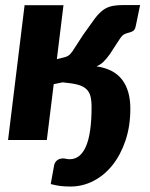

<svg xmlns="http://www.w3.org/2000/svg" viewBox="-20 -538 575 738"><path d="M248 74Q289 74 310.5 24.5Q332 -25 332 -127Q332 -152 327.5 -168.8Q323 -185.5 311.2 -196.2Q299.5 -207 278.8 -212.5Q258 -218 225 -221L221 -221.5L186.5 -214.5L160 0H11L74.5 -518H224L198.5 -310.5L214.5 -314.5Q224 -316.5 230.2 -318.5Q236.5 -320.5 241.2 -323.2Q246 -326 250 -330.2Q254 -334.5 259 -341.5L299.5 -404Q323 -436 338.2 -458Q353.5 -480 368.8 -493.5Q384 -507 403.2 -512.8Q422.5 -518.5 454.5 -518.5H518.5L502.5 -441Q499.5 -425 493.2 -420.2Q487 -415.5 478.8 -413.5Q470.5 -411.5 460.8 -407.8Q451 -404 441.5 -390L402 -329.5Q389.5 -312 378 -300.8Q366.5 -289.5 351 -283Q418 -273 449.5 -231.5Q481 -190 481 -120.5Q481 -53.5 462.5 1.8Q444 57 412.5 96.5Q381 136 339.2 157.5Q297.5 179 251 179Q230 179 213 177Q196 175 175 169.5L188 97.5Q190.5 85.5 199.5 78.2Q208.5 71 222.5 71Q228 71 234.5 72.5Q241 74 248 74Z"/></svg>

Font: Lato Black
Style: Italic
Weight: 900
Italic angle: -7°
Designer: Lukasz Dziedzic
Foundry: tyPoland Lukasz Dziedzic
Version: Version 2.007; 2014-02-27